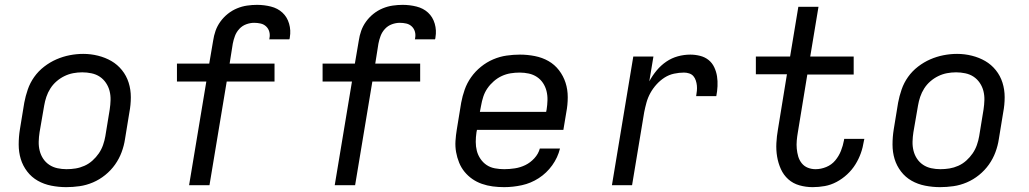

<svg xmlns="http://www.w3.org/2000/svg" viewBox="-20 -763 4240 791"><path d="M253 8Q222 8 191.5 2Q161 -4 135.5 -18.5Q110 -33 92 -56.5Q74 -80 65.5 -108Q57 -136 57 -167.5Q57 -199 62 -230L80 -340Q85 -367 94.5 -394.5Q104 -422 121 -446Q138 -470 162 -488.5Q186 -507 212.5 -518.5Q239 -530 267 -535.5Q295 -541 323 -541Q354 -541 384 -533.5Q414 -526 439 -511.5Q464 -497 482.5 -474Q501 -451 510 -422.5Q519 -394 519 -362.5Q519 -331 513 -300L495 -190Q491 -163 481 -136Q471 -109 454 -85Q437 -61 413.5 -42Q390 -23 363 -11.5Q336 0 308 4Q280 8 253 8ZM254 -66Q273 -66 291.5 -69Q310 -72 328 -80Q346 -88 361 -101.5Q376 -115 387 -131Q398 -147 404.5 -165.5Q411 -184 414 -202L432 -312Q435 -332 435.5 -351Q436 -370 431.5 -388Q427 -406 416.5 -421.5Q406 -437 391 -447Q376 -457 357 -461Q338 -465 319 -465Q300 -465 281.5 -461.5Q263 -458 245.5 -449.5Q228 -441 213 -428Q198 -415 187.5 -398.5Q177 -382 171 -364Q165 -346 162 -328L143 -218Q140 -199 139.5 -179.5Q139 -160 143.5 -142Q148 -124 158 -109Q168 -94 183 -84Q198 -74 216.5 -70Q235 -66 254 -66Z M759 0 830 -427H709V-501H842L858 -595Q861 -616 868 -636Q875 -656 888 -674Q901 -692 918.5 -706Q936 -720 956.5 -728.5Q977 -737 998 -740Q1019 -743 1039 -743Q1068 -743 1096 -736Q1124 -729 1143.5 -711Q1163 -693 1171 -665.5Q1179 -638 1174 -609Q1174 -607 1173.5 -605Q1173 -603 1172 -601H1089Q1090 -602 1090 -603Q1090 -604 1090 -605Q1093 -619 1089.5 -632Q1086 -645 1076.5 -654Q1067 -663 1054 -666Q1041 -669 1027 -669Q1011 -669 994.5 -663Q978 -657 966 -644Q954 -631 948 -615Q942 -599 939 -583L926 -501H1111V-427H914L843 0Z M1359 0 1430 -427H1309V-501H1442L1458 -595Q1461 -616 1468 -636Q1475 -656 1488 -674Q1501 -692 1518.5 -706Q1536 -720 1556.5 -728.5Q1577 -737 1598 -740Q1619 -743 1639 -743Q1668 -743 1696 -736Q1724 -729 1743.5 -711Q1763 -693 1771 -665.5Q1779 -638 1774 -609Q1774 -607 1773.5 -605Q1773 -603 1772 -601H1689Q1690 -602 1690 -603Q1690 -604 1690 -605Q1693 -619 1689.5 -632Q1686 -645 1676.5 -654Q1667 -663 1654 -666Q1641 -669 1627 -669Q1611 -669 1594.5 -663Q1578 -657 1566 -644Q1554 -631 1548 -615Q1542 -599 1539 -583L1526 -501H1711V-427H1514L1443 0Z M2057 8Q2033 8 2010 5Q1987 2 1965.5 -5.5Q1944 -13 1926 -25.5Q1908 -38 1894 -55Q1880 -72 1871.5 -93Q1863 -114 1859 -136.5Q1855 -159 1856.5 -182.5Q1858 -206 1862 -230L1880 -340Q1885 -367 1894.5 -394Q1904 -421 1921 -445Q1938 -469 1961.5 -488Q1985 -507 2012 -518.5Q2039 -530 2067 -534Q2095 -538 2122 -538Q2153 -538 2183.5 -532Q2214 -526 2239.5 -511.5Q2265 -497 2283 -473.5Q2301 -450 2310 -422Q2319 -394 2319 -362.5Q2319 -331 2313 -300L2301 -228H1945L1943 -218Q1940 -198 1940 -178.5Q1940 -159 1944.5 -141.5Q1949 -124 1959.5 -108.5Q1970 -93 1985 -83Q2000 -73 2019 -69.5Q2038 -66 2057 -66Q2079 -66 2101.5 -69.5Q2124 -73 2144.5 -83Q2165 -93 2181.5 -111Q2198 -129 2204 -151H2287Q2278 -114 2255 -82Q2232 -50 2199.5 -29Q2167 -8 2130 0Q2093 8 2057 8ZM1957 -302H2230L2232 -312Q2235 -331 2235.5 -350.5Q2236 -370 2231.5 -388Q2227 -406 2217 -421Q2207 -436 2192 -446Q2177 -456 2158.5 -460Q2140 -464 2121 -464Q2102 -464 2083.5 -461Q2065 -458 2047.5 -450Q2030 -442 2014.5 -428.5Q1999 -415 1988 -399Q1977 -383 1971 -364.5Q1965 -346 1962 -328Z M2501 0 2589 -530H2672L2655 -428Q2668 -452 2685.5 -473Q2703 -494 2725 -509Q2747 -524 2772.5 -531Q2798 -538 2824 -538Q2844 -538 2864 -533Q2884 -528 2899 -516Q2914 -504 2922.5 -486Q2931 -468 2934 -448.5Q2937 -429 2936 -408Q2935 -387 2931 -367H2848Q2850 -378 2851 -389Q2852 -400 2851 -410.5Q2850 -421 2846.5 -431.5Q2843 -442 2836.5 -449.5Q2830 -457 2819.5 -460.5Q2809 -464 2798 -464Q2778 -464 2757 -459.5Q2736 -455 2718 -443.5Q2700 -432 2685 -415.5Q2670 -399 2659.5 -380Q2649 -361 2643.5 -341Q2638 -321 2634 -301L2584 0Z M3328 8Q3300 8 3273.5 0.5Q3247 -7 3227.5 -24.5Q3208 -42 3197 -66.5Q3186 -91 3181.5 -118Q3177 -145 3178.5 -173.5Q3180 -202 3185 -230L3222 -457H3094V-530H3235L3269 -735H3352L3318 -530H3497V-456H3306L3267 -218Q3264 -201 3262.5 -184Q3261 -167 3262.5 -150.5Q3264 -134 3268.5 -118.5Q3273 -103 3283 -90.5Q3293 -78 3308 -72Q3323 -66 3340 -66Q3362 -66 3384 -75Q3406 -84 3421 -102Q3436 -120 3444.5 -141.5Q3453 -163 3457 -185Q3457 -186 3457.5 -188Q3458 -190 3458 -191H3541Q3540 -189 3540 -186.5Q3540 -184 3539 -182Q3535 -156 3526.5 -132Q3518 -108 3504 -85.5Q3490 -63 3470 -44.5Q3450 -26 3426.5 -13.5Q3403 -1 3378 3.5Q3353 8 3328 8Z M3853 8Q3822 8 3791.5 2Q3761 -4 3735.5 -18.5Q3710 -33 3692 -56.5Q3674 -80 3665.5 -108Q3657 -136 3657 -167.5Q3657 -199 3662 -230L3680 -340Q3685 -367 3694.5 -394.5Q3704 -422 3721 -446Q3738 -470 3762 -488.5Q3786 -507 3812.5 -518.5Q3839 -530 3867 -535.5Q3895 -541 3923 -541Q3954 -541 3984 -533.5Q4014 -526 4039 -511.5Q4064 -497 4082.5 -474Q4101 -451 4110 -422.5Q4119 -394 4119 -362.5Q4119 -331 4113 -300L4095 -190Q4091 -163 4081 -136Q4071 -109 4054 -85Q4037 -61 4013.5 -42Q3990 -23 3963 -11.5Q3936 0 3908 4Q3880 8 3853 8ZM3854 -66Q3873 -66 3891.5 -69Q3910 -72 3928 -80Q3946 -88 3961 -101.5Q3976 -115 3987 -131Q3998 -147 4004.5 -165.5Q4011 -184 4014 -202L4032 -312Q4035 -332 4035.5 -351Q4036 -370 4031.5 -388Q4027 -406 4016.5 -421.5Q4006 -437 3991 -447Q3976 -457 3957 -461Q3938 -465 3919 -465Q3900 -465 3881.5 -461.5Q3863 -458 3845.5 -449.5Q3828 -441 3813 -428Q3798 -415 3787.5 -398.5Q3777 -382 3771 -364Q3765 -346 3762 -328L3743 -218Q3740 -199 3739.5 -179.5Q3739 -160 3743.5 -142Q3748 -124 3758 -109Q3768 -94 3783 -84Q3798 -74 3816.5 -70Q3835 -66 3854 -66Z"/></svg>

Font: Iosevka Curly Extended Oblique
Style: Regular
Weight: 400
Width: 7
Italic angle: -9°
Monospace: yes
Designer: Belleve Invis
Foundry: Belleve Invis
Version: Version 11.1.0; ttfautohint (v1.8.3)